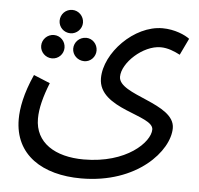

<svg xmlns="http://www.w3.org/2000/svg" viewBox="-50 -512 821 794"><g transform="rotate(5 360.0 -114.5)"><path d="M219 -363C245 -363 267 -385 267 -411C267 -438 245 -460 219 -460C191 -460 170 -438 170 -411C170 -385 191 -363 219 -363ZM37 9C37 158 155 231 315 231C548 231 675 85 675 -9C675 -113 439 -125 439 -202C439 -260 523 -338 596 -338C626 -338 654 -326 677 -314L710 -383C692 -397 648 -417 597 -417C479 -417 361 -294 361 -189C361 -60 591 -57 591 4C591 56 497 152 319 152C200 152 116 100 116 0C116 -43 129 -92 152 -150L84 -178C48 -98 37 -36 37 9ZM152 -253C179 -253 200 -275 200 -301C200 -328 179 -350 152 -350C125 -350 103 -328 103 -301C103 -275 125 -253 152 -253ZM286 -253C312 -253 333 -275 333 -301C333 -328 312 -350 286 -350C258 -350 236 -328 236 -301C236 -275 258 -253 286 -253Z"/></g></svg>

Font: Noto Sans Arabic SemCond
Style: Regular
Weight: 400
Width: 4
Designer: Monotype Design Team, Nadine Chahine, Nizar Qandah and Khaled Hosny
Foundry: Monotype Imaging Inc.
Version: Version 2.012